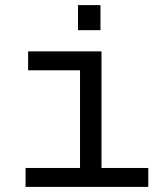

<svg xmlns="http://www.w3.org/2000/svg" viewBox="-20 -731 640 751"><path d="M80 0V-74H293V-456H90V-530H377V-74H560V0ZM285 -613V-711H373V-613Z"/></svg>

Font: Geist Mono
Style: Regular
Weight: 400
Monospace: yes
Designer: Basement.studio, Andrés Briganti, Mateo Zaragoza
Foundry: Basement.studio, Vercel, Andrés Briganti, Guido Ferreyra, Mateo Zaragoza
Version: Version 1.500; ttfautohint (v1.8.4.7-5d5b)